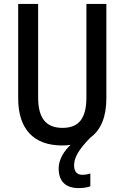

<svg xmlns="http://www.w3.org/2000/svg" viewBox="-20 -734 637 982"><path d="M359 112C359 76 377 36 442 -30C497 -70 524 -138 524 -231V-714H422V-237C422 -128 383 -80 300 -80C218 -80 175 -126 175 -236V-714H73V-231C73 -74 152 10 298 10C313 10 327 9 341 7C308 38 280 81 280 127C280 191 313 228 382 228C404 228 425 225 442 219V153C433 157 417 160 401 160C375 160 359 145 359 112Z"/></svg>

Font: Noto Sans Gujarati Condensed Medium
Style: Regular
Weight: 500
Width: 3
Designer: Jelle Bosma - Monotype Design Team, Universal Thirst
Foundry: Monotype Imaging Inc.
Version: Version 2.106